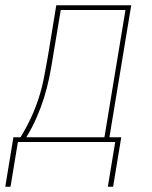

<svg xmlns="http://www.w3.org/2000/svg" viewBox="-59 -540 579 730"><path d="M-39 170 -8 -18H19Q41 -54 58.5 -91.5Q76 -129 88.5 -168Q101 -207 108.5 -246.5Q116 -286 123 -325L155 -520H440L357 -18H402L371 170H351L379 0H9L-19 170ZM41 -18H338L418 -502H172L142 -322Q136 -283 128 -244Q120 -205 108 -167Q96 -129 79.5 -91.5Q63 -54 41 -18Z"/></svg>

Font: Iosevka Thin Oblique
Style: Regular
Weight: 100
Italic angle: -9°
Monospace: yes
Designer: Belleve Invis
Foundry: Belleve Invis
Version: Version 32.5.0; ttfautohint (v1.8.4)